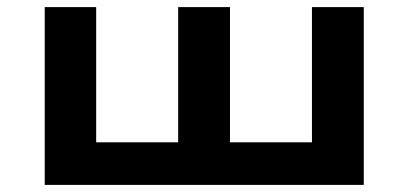

<svg xmlns="http://www.w3.org/2000/svg" viewBox="-20 -521 1150 541"><path d="M106 0V-501H251V-120H482V-501H628V-120H859V-501H1005V0Z"/></svg>

Font: Nunito Sans 7pt Expanded
Style: Bold
Weight: 700
Width: 7
Designer: Vernon Adams
Foundry: Vernon Adams
Version: Version 3.101;gftools[0.9.27]